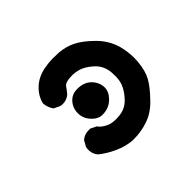

<svg xmlns="http://www.w3.org/2000/svg" viewBox="-105 -558 709 709"><g transform="rotate(-45 250.0 -203.5)"><path d="M88.9 -82Q88.9 -93.8 90.8 -97.7L103.5 -120.1Q119.1 -133.8 140.6 -133.8Q143.6 -133.8 149.4 -133.8L172.9 -122.1Q178.7 -113.3 184.6 -109.4Q193.4 -102.5 206.5 -96.7Q219.7 -90.8 243.2 -90.8Q250 -90.8 258.8 -91.8Q291 -94.7 313 -117.2Q335 -139.6 345.7 -165Q352.5 -182.6 352.5 -206.1Q352.5 -215.8 351.6 -227.5Q347.7 -263.7 321.3 -287.1Q294.9 -310.5 270.5 -316.4Q254.9 -320.3 243.2 -320.3Q206.1 -320.3 197.3 -307.6Q189.5 -295.9 178.7 -283.2Q163.1 -269.5 142.6 -269.5Q131.8 -269.5 128.9 -271.5L106.4 -282.2Q93.8 -299.8 91.8 -322.3Q98.6 -353.5 124 -377.9Q149.4 -402.3 188.5 -410.2Q214.8 -415 233.4 -415Q252 -415 266.6 -414.1Q300.8 -411.1 328.1 -397.5Q358.4 -382.8 393.6 -347.7Q427.7 -313.5 440.4 -269.5Q449.2 -235.4 449.2 -204.1Q449.2 -193.4 448.2 -182.6Q444.3 -140.6 429.7 -113.8Q415 -86.9 381.8 -52.7Q348.6 -16.6 308.6 -3.9Q274.4 7.8 236.3 7.8Q200.2 7.8 160.2 -10.7Q129.9 -24.4 102.5 -45.9Q88.9 -61.5 88.9 -82ZM157.2 -206.1Q157.2 -236.3 178.7 -256.8Q194.3 -271.5 218.8 -271.5Q253.9 -271.5 274.4 -251Q284.2 -241.2 289.6 -228.5Q294.9 -215.8 294.9 -204.1Q294.9 -180.7 274.4 -160.2Q252 -137.7 217.8 -137.7Q194.3 -137.7 174.8 -160.2Q157.2 -179.7 157.2 -206.1Z"/></g></svg>

Font: JasonHandwriting2
Style: SemiBold
Weight: 600
Version: Version 1.04.7